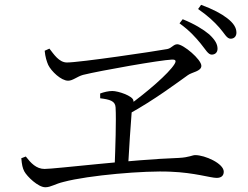

<svg xmlns="http://www.w3.org/2000/svg" viewBox="-20 -819 1040 806"><path d="M868.6 -589.7C882.5 -589.7 893.2 -598.3 893.2 -614.4C893.2 -634 882.8 -651.8 858.1 -674.9C833.6 -695.5 796.3 -718.4 746.9 -738.3L733.6 -721C776.8 -689.8 801.3 -661.8 822.5 -636C843 -611.1 853.6 -589.7 868.6 -589.7ZM515.3 -372.9 518.9 -339.4C627.8 -399.1 726.4 -473.6 768.8 -503.6C786.1 -516.3 825.3 -519.5 825.3 -542.7C825.3 -569.5 749.7 -633.2 724.3 -633.2C708.1 -633.2 701.1 -617 682.4 -613.1C629.6 -603.3 314.5 -556.7 261.1 -556.7C227.7 -556.7 205.8 -591.5 187.5 -614.9L167.6 -606C169.8 -580 176.6 -559.7 182.4 -546.4C195.1 -520.2 236.3 -480.2 266 -480.2C285.7 -480.2 303.7 -497.7 328.5 -504.6C401.6 -522.6 653.1 -567 701.7 -568.9C717.4 -569.3 721.1 -564.1 712.3 -549.6C688.5 -510.9 598 -432.5 515.3 -372.9ZM170.1 -32.9C193.7 -32.9 210.7 -47 248.1 -55.7C351 -83 587.9 -103.7 696 -98.2C797.1 -94.3 863.9 -72.2 889.4 -72.2C908.4 -72.2 919.3 -81.1 919.3 -98.3C919.3 -132.8 840.3 -167.9 799.5 -167.9C787 -167.9 774.6 -158.4 731.1 -156.1C531.5 -149.1 211.3 -109.8 167.1 -109.8C132.2 -109.8 109.3 -134.8 88.3 -162L69.4 -154.7C71.8 -127.6 74.8 -113.3 82 -99.6C93.6 -77.8 140.3 -32.9 170.1 -32.9ZM461.2 -117.9 517.6 -118.5C522.1 -195.7 528.7 -302.5 532.6 -345.9C535.4 -372.2 543 -381.4 539.9 -397.5C536.7 -416.4 476.8 -437 451.6 -437C435.4 -437 416.2 -432.4 400.4 -426.5L400.6 -406.4C440.3 -401.5 463.6 -395.5 465.2 -368.5C468.4 -316.8 464.2 -194.3 461.2 -117.9ZM948.3 -656.5C963.5 -656.5 972.5 -667.2 972.5 -681.9C972.5 -702.5 960.8 -721.7 933.7 -742.6C909.8 -761.2 874.2 -780.4 824.2 -798.7L811.6 -781.2C855.2 -750.5 878 -728.7 900.7 -703.3C922.7 -678.7 931.5 -656.5 948.3 -656.5Z"/></svg>

Font: Source Han Serif CN VF
Style: Regular
Weight: 250
Designer: Ryoko NISHIZUKA 西塚涼子 (kana & ideographs); Frank Grießhammer (Latin, Greek & Cyrillic); Wenlong ZHANG 张文龙 (bopomofo); San
Foundry: Adobe
Version: Version 2.002;hotconv 1.1.0;makeotfexe 2.6.0